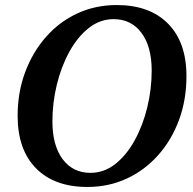

<svg xmlns="http://www.w3.org/2000/svg" viewBox="-20 -726 764 762"><path d="M327 16Q196 16 123 -58Q50 -132 50 -266Q50 -360 80 -440Q110 -520 163 -580Q216 -640 287.5 -673Q359 -706 443 -706Q574 -706 647 -632Q720 -558 720 -424Q720 -330 690.5 -250Q661 -170 607.5 -110Q554 -50 482.5 -17Q411 16 327 16ZM339 -40Q393 -40 437.5 -75Q482 -110 514.5 -169Q547 -228 564.5 -300Q582 -372 582 -446Q582 -541 541.5 -595.5Q501 -650 431 -650Q377 -650 332.5 -615Q288 -580 255.5 -521Q223 -462 205.5 -390Q188 -318 188 -244Q188 -149 228.5 -94.5Q269 -40 339 -40Z"/></svg>

Font: Platypi Medium
Style: Italic
Weight: 500
Italic angle: -13°
Designer: David Sargent
Foundry: Bolt Cutter Type
Version: Version 1.200; ttfautohint (v1.8.4.7-5d5b)